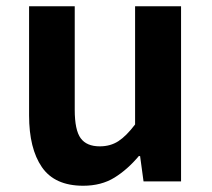

<svg xmlns="http://www.w3.org/2000/svg" viewBox="-20 -580 677 614"><path d="M246 14Q155 14 114 -45.5Q73 -105 73 -211V-560H219V-229Q219 -164 238 -138Q257 -112 299 -112Q333 -112 358.5 -128.5Q384 -145 412 -182V-560H559V0H439L428 -81H424Q388 -38 346 -12Q304 14 246 14Z"/></svg>

Font: Noto Sans SC Thin
Style: Bold
Weight: 700
Version: Version 2.004-H2;hotconv 1.0.118;makeotfexe 2.5.65603